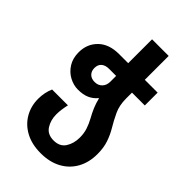

<svg xmlns="http://www.w3.org/2000/svg" viewBox="-293 -863 1217 1217"><g transform="rotate(45 315.5 -255.0)"><path d="M324 250Q245 250 188 219.5Q131 189 100 136Q69 83 69 17Q69 -39 90 -87H232Q227 -66 223.5 -41.5Q220 -17 220 5Q220 57 245 96Q270 135 325 135Q380 135 405 96Q430 57 430 4Q430 -34 419.5 -66Q409 -98 393 -127Q374 -161 361 -192Q348 -223 340 -257H337Q315 -230 283.5 -216Q252 -202 206 -202Q167 -202 129 -222Q91 -242 66.5 -280.5Q42 -319 42 -373Q42 -448 92 -497Q142 -546 231 -546H313V-760H462V-546H577V-431H462V-378Q462 -317 483.5 -271Q505 -225 532 -180Q553 -145 568 -101.5Q583 -58 583 -1Q583 74 551.5 130.5Q520 187 462 218.5Q404 250 324 250ZM247 -311Q278 -311 297 -331Q316 -351 316 -383V-435H253Q220 -435 201.5 -419Q183 -403 183 -373Q183 -345 200 -328Q217 -311 247 -311Z"/></g></svg>

Font: Noto Sans Georgian Bold
Style: Regular
Weight: 700
Designer: Monotype Design Team, Akaki Razmadze
Foundry: Google LLC
Version: Version 2.005; ttfautohint (v1.8.4.7-5d5b)